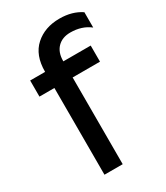

<svg xmlns="http://www.w3.org/2000/svg" viewBox="-177 -781 741 857"><g transform="rotate(-30 193.0 -352.0)"><path d="M386 -673V-594Q345 -626 286 -626Q244 -626 219.5 -601Q195 -576 195 -532V-530H336V-447H195V0H101V-447H24V-530H101V-531Q101 -616 150 -660Q199 -704 275 -704Q340 -704 386 -673Z"/></g></svg>

Font: Roundo Medium
Style: Regular
Weight: 500
Designer: Namrata Goyal (Gurmukhi), Shiva Nallaperumal (Latin)
Foundry: Indian Type Foundry
Version: Version 1.000;PS 1.0;hotconv 1.0.88;makeotf.lib2.5.647800